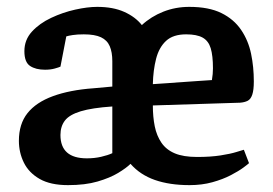

<svg xmlns="http://www.w3.org/2000/svg" viewBox="-20 -528 794 559"><path d="M178 11Q127 11 95.5 -7Q64 -25 49.5 -54.5Q35 -84 35 -118Q35 -167 60 -198.5Q85 -230 134 -248Q183 -266 252 -271L307 -276V-350Q307 -376 299.5 -393.5Q292 -411 274 -419.5Q256 -428 224 -428Q205 -428 192 -426Q179 -424 173 -422L156 -334Q152 -332 139.5 -328.5Q127 -325 111 -325Q84 -325 67.5 -336Q51 -347 51 -379Q51 -412 73 -436Q95 -460 129 -476Q163 -492 199 -500Q235 -508 263 -508Q309 -508 341.5 -493.5Q374 -479 393 -455Q420 -480 455.5 -494Q491 -508 531 -508Q588 -508 624.5 -490Q661 -472 682 -441Q703 -410 711 -371.5Q719 -333 719 -291Q719 -266 714.5 -252.5Q710 -239 701 -234.5Q692 -230 679 -229L425 -221Q425 -188 430.5 -160.5Q436 -133 450 -112.5Q464 -92 489 -81.5Q514 -71 554 -71Q593 -71 622 -75.5Q651 -80 668.5 -85.5Q686 -91 690 -92L705 -53Q702 -50 688.5 -40Q675 -30 652 -18Q629 -6 598.5 2.5Q568 11 532 11Q474 11 431 -4Q388 -19 360 -51Q348 -39 324 -24.5Q300 -10 264 0.5Q228 11 178 11ZM233 -67Q255 -67 274.5 -71.5Q294 -76 307 -82V-218Q248 -214 215 -204Q182 -194 169 -177Q156 -160 156 -135Q156 -67 233 -67ZM425 -283 597 -295Q600 -313 600 -329Q600 -366 593.5 -387.5Q587 -409 570 -418.5Q553 -428 522 -428Q484 -428 463.5 -409Q443 -390 434.5 -357Q426 -324 425 -283Z"/></svg>

Font: Faustina SemiBold
Style: Regular
Weight: 600
Designer: Alfonso Garcia
Foundry: http://www.omnibus-type.com
Version: Version 1.200